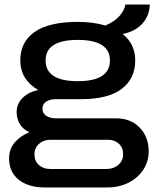

<svg xmlns="http://www.w3.org/2000/svg" viewBox="-20 -634 683 842"><path d="M172 188Q131 188 96 174Q61 160 40.5 131.5Q20 103 20 60Q20 18 45.5 -10.5Q71 -39 109 -54Q81 -67 67 -90Q53 -113 53 -142Q53 -179 79.5 -205Q106 -231 148 -239Q69 -285 69 -369Q69 -450 132 -494Q195 -538 321 -538Q389 -538 442 -522Q484 -540 505 -565Q526 -590 530 -614H637Q635 -564 604 -530Q573 -496 518 -485Q573 -441 573 -369Q573 -289 513.5 -244Q454 -199 334 -199H225Q198 -199 182 -188Q166 -177 166 -157Q166 -138 182 -126.5Q198 -115 227 -115H489Q554 -115 593 -74Q632 -33 632 29Q632 75 608 111Q584 147 543 167.5Q502 188 450 188ZM321 -278Q462 -278 462 -369Q462 -459 321 -459Q180 -459 180 -369Q180 -278 321 -278ZM199 107H447Q478 107 499 89Q520 71 520 43Q520 13 501 -4Q482 -21 455 -21H200Q171 -21 151 -3Q131 15 131 43Q131 72 150.5 89.5Q170 107 199 107Z"/></svg>

Font: Archivo SemiExpanded Medium
Style: Regular
Weight: 500
Width: 6
Designer: Hector Gatti
Foundry: Omnibus-Type
Version: Version 2.001; ttfautohint (v1.8.3)